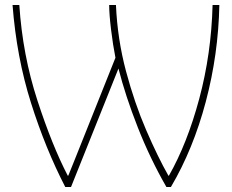

<svg xmlns="http://www.w3.org/2000/svg" viewBox="-20 -734 924 765"><path d="M240 11H263L452 -461Q480 -351 529 -226.5Q578 -102 643 11H661Q750 -140 800 -329Q850 -518 854 -714H827Q822 -520 774 -341Q726 -162 653 -34H651Q609 -108 562.5 -215.5Q516 -323 482 -450.5Q448 -578 442 -714H415Q415 -678 422.5 -616Q430 -554 440 -504L303 -161Q286 -118 273 -86Q260 -54 252 -34H250Q188 -153 129 -334Q70 -515 57 -714H30Q46 -506 103.5 -324Q161 -142 240 11Z"/></svg>

Font: Noto Sans UI Thin
Style: Regular
Weight: 250
Designer: Monotype Design Team
Foundry: Monotype Imaging Inc.
Version: Version 1.901